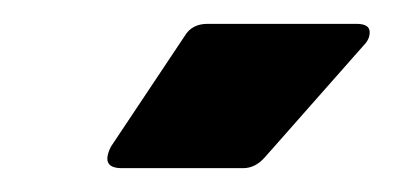

<svg xmlns="http://www.w3.org/2000/svg" viewBox="-20 -720 330 161"><path d="M70 -587Q70 -591 73 -597L135 -690Q141 -700 154 -700H279Q290 -700 290 -693Q290 -687 285 -682L202 -588Q194 -579 184 -579H82Q70 -579 70 -587Z"/></svg>

Font: Barlow Semi Condensed Black
Style: Italic
Weight: 900
Width: 4
Italic angle: -7°
Designer: Jeremy Tribby
Foundry: Tribby Type
Version: Version 1.408